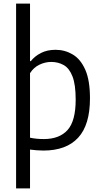

<svg xmlns="http://www.w3.org/2000/svg" viewBox="-20 -828 563 1068"><path d="M69.5 220V-808H147V-488H151.5Q173 -515.5 207.8 -533.2Q242.5 -551 289 -551Q340.5 -551 384.2 -525.2Q428 -499.5 454.2 -440.5Q480.5 -381.5 480.5 -281Q480.5 -133 414.5 -61.8Q348.5 9.5 221 9.5Q202.5 9.5 183 7.8Q163.5 6 147 4V220ZM224 -54.5Q310.5 -54.5 355.8 -104.8Q401 -155 401 -274Q401 -357.5 383.2 -403Q365.5 -448.5 334.5 -466Q303.5 -483.5 265 -483.5Q231 -483.5 199 -468Q167 -452.5 147 -421V-62Q182 -54.5 224 -54.5Z"/></svg>

Font: Encode Sans SemiCondensed SemiCondensed
Style: Regular
Weight: 400
Width: 4
Designer: Multiple Designers
Foundry: Impallari Type
Version: Version 3.000; ttfautohint (v1.8.3) -l 8 -r 50 -G 200 -x 14 